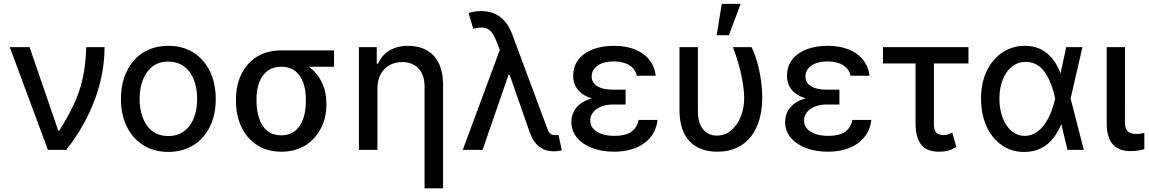

<svg xmlns="http://www.w3.org/2000/svg" viewBox="-20 -796 6104 1020"><path d="M332.4 0C466.3 -171.5 535.2 -361.2 535.5 -545.5H438.2C435.7 -470.2 427.9 -403.8 408 -335.6C387.8 -267 352.3 -193.2 295.1 -102.3H289.4L137.1 -545.5H32L234.4 0Z M874.3 11C975.5 11 1052.9 -38.4 1094.8 -122.5C1115.8 -164.8 1126.1 -213.8 1126.1 -270.2C1126.1 -383.5 1082 -470.5 1006.7 -517.4C969.1 -540.8 925.1 -552.6 874.3 -552.6C773.4 -552.6 696 -503.6 654.1 -418.7C633.2 -376.4 622.5 -326.7 622.5 -270.2C622.5 -157.7 666.5 -71 742.2 -24.1C779.8 -0.7 823.9 11 874.3 11ZM874.6 -73.2C805 -73.2 759.6 -112.6 737.9 -172.2C726.9 -202.1 721.6 -234.7 721.6 -270.2C721.6 -341.3 742.9 -404.5 788.4 -441.4C811.1 -459.5 839.8 -468.8 874.6 -468.8C974.1 -468.8 1027.3 -383.9 1027.3 -270.2C1027.3 -157 974.1 -73.2 874.6 -73.2Z M1233.7 -258.5C1233.7 -157.3 1272.7 -72.8 1345.2 -25.6C1381 -1.8 1424.7 9.9 1475.5 9.9C1576.3 9.9 1648.4 -41.2 1686.1 -116.8C1704.9 -154.5 1714.1 -195 1713.8 -238.6V-248.6C1714.1 -318.2 1688.9 -377.5 1646.3 -420.1C1624.6 -441.1 1599.8 -457.4 1571.7 -468.4C1537.6 -481.5 1518.1 -501.1 1501.4 -515.3C1492.9 -522.4 1483.7 -526.6 1474.1 -528.4C1372.9 -528.4 1300.4 -479.8 1262.4 -401.6C1243.3 -362.6 1233.7 -318.5 1233.7 -269.9ZM1342.7 -269.9C1342.7 -367.9 1385.3 -441.4 1474.1 -441.4C1536.2 -441.4 1573.9 -407 1591.6 -355.1C1600.5 -329.2 1604.8 -300.8 1604.8 -269.9V-258.5C1604.8 -154.1 1563.2 -77.1 1475.5 -77.1C1412.6 -77.1 1374.3 -112.9 1356.2 -168.3C1347.3 -195.7 1342.7 -225.9 1342.7 -258.5ZM1474.1 -528.4V-441.4H1754.6V-528.4Z M1985.1 -325.3C1985.1 -385.3 2009.6 -427.9 2049.4 -449.9C2068.9 -460.9 2091.3 -466.3 2116.5 -466.3C2191.4 -466.3 2235.4 -417.6 2235.4 -336.6V204.5H2333.8V-346.9C2333.8 -437.9 2301.5 -498.6 2246.1 -529.5C2218 -544.7 2185.7 -552.6 2148.4 -552.6C2066.4 -552.6 2013.8 -514.9 1988.3 -457.7H1981.5V-545.5H1886.7V0H1985.1Z M2920.5 7.8C2934.7 8.2 2950.6 5.7 2964.5 2.5L2947.1 -79.5C2945 -79.5 2942.1 -79.2 2938.2 -78.8C2934.3 -78.5 2931.1 -78.1 2928.3 -78.1C2900.2 -78.1 2892.8 -99.1 2883.9 -122.9L2702.1 -611.5C2670.8 -695.7 2616.1 -737.2 2535.2 -737.2C2506.4 -737.2 2481.5 -731.5 2469.8 -726.2L2494 -643.1C2539.4 -654.5 2567.8 -651.6 2589.1 -627.8C2599.4 -615.8 2609.4 -597.7 2618.6 -573.9L2639.9 -519.2L2672.9 -440.3L2795.1 -90.6C2818.9 -24.1 2863.3 7.8 2920.5 7.8ZM2543.7 0 2681.5 -398.4H2699.6L2652.3 -577.1L2438.6 0Z M3221.9 -284.4C3139.6 -284.4 3086.6 -266.3 3056.5 -239.3C3026.3 -212.4 3015.3 -179 3015.3 -148.1C3015.3 -84.5 3057.9 -35.5 3126.4 -9.6C3160.9 3.6 3199.6 9.9 3242.9 9.9C3307.2 9.9 3362.2 -5.7 3402.3 -35.2C3442.5 -64.6 3467.7 -106.5 3473 -158.7H3372.9C3360.4 -101.9 3321.4 -74.2 3244.7 -74.2C3165.5 -74.2 3115.8 -107.2 3115.8 -154.5C3115.8 -205.6 3165.5 -240.8 3235.8 -240.8H3303.6V-284.4ZM3303.6 -319.6H3235.8C3160.9 -319.6 3123.2 -347.7 3123.2 -390.3C3123.2 -436.8 3168.7 -469.8 3240.1 -469.8C3309.3 -469.8 3353 -440.3 3362.9 -393.8H3463.4C3456 -460.2 3415.8 -508.2 3352.3 -533.7C3320.3 -546.2 3283.4 -552.6 3241.8 -552.6C3156.2 -552.6 3089.1 -526.6 3052.6 -479C3034.4 -455.3 3025.2 -426.5 3025.2 -392.8C3025.2 -362.9 3034.8 -330.6 3063.6 -305C3092 -279.5 3142 -262.1 3221.9 -262.1H3303.6Z M3589.8 -209.9C3589.8 -57.9 3671.9 9.9 3791.2 9.9C3956.7 9.9 4029.5 -119.3 4029.5 -277C4029.5 -375.4 4005 -480.5 3972.7 -545.5H3873.6C3907 -458.8 3932.2 -357.6 3933.6 -277C3933.6 -203.1 3907.7 -139.6 3864 -103C3842.3 -84.9 3816.8 -75.6 3788 -75.6C3753.6 -75.6 3720.5 -91.3 3701.7 -130C3692.1 -149.5 3687.5 -175.4 3687.5 -208.5V-545.5H3589.8ZM3852.3 -609 3914.8 -775.6H3814.3L3787.3 -609Z M4357.6 -284.4C4275.2 -284.4 4222.3 -266.3 4192.1 -239.3C4161.9 -212.4 4150.9 -179 4150.9 -148.1C4150.9 -84.5 4193.5 -35.5 4262.1 -9.6C4296.5 3.6 4335.2 9.9 4378.6 9.9C4442.8 9.9 4497.9 -5.7 4538 -35.2C4578.1 -64.6 4603.3 -106.5 4608.7 -158.7H4508.5C4496.1 -101.9 4457 -74.2 4380.3 -74.2C4301.1 -74.2 4251.4 -107.2 4251.4 -154.5C4251.4 -205.6 4301.1 -240.8 4371.4 -240.8H4439.3V-284.4ZM4439.3 -319.6H4371.4C4296.5 -319.6 4258.9 -347.7 4258.9 -390.3C4258.9 -436.8 4304.3 -469.8 4375.7 -469.8C4445 -469.8 4488.6 -440.3 4498.6 -393.8H4599.1C4591.6 -460.2 4551.5 -508.2 4487.9 -533.7C4456 -546.2 4419 -552.6 4377.5 -552.6C4291.9 -552.6 4224.8 -526.6 4188.2 -479C4170.1 -455.3 4160.9 -426.5 4160.9 -392.8C4160.9 -362.9 4170.5 -330.6 4199.2 -305C4227.6 -279.5 4277.7 -262.1 4357.6 -262.1H4439.3Z M4670.8 -545.5V-458.8H5125V-545.5ZM4843.8 -142.8C4843.8 -34.8 4886.7 9.9 4967.3 9.9C5000 9.9 5027.7 5.7 5060 -15.6L5039.1 -92.3C5027.7 -85.6 5012.1 -78.5 4994 -78.5C4978 -78.5 4960.2 -80.6 4949.6 -97.7C4944.2 -105.8 4941.4 -119.7 4941.4 -139.2V-545.5H4843.8Z M5419.7 11.4C5486.5 11.7 5536.9 -14.6 5572.8 -58.9C5590.9 -81 5605.8 -106.2 5617.5 -134.9H5649.1L5667.3 -271.3L5730.5 -545.5H5644.2L5585.2 -271.3C5568.2 -192.5 5520.6 -74.2 5424.4 -74.2C5370.4 -74.2 5328.8 -111.2 5306.5 -170.8C5295.1 -200.6 5289.4 -234.4 5289.4 -272C5289.4 -348.4 5314.3 -409.4 5356.5 -442.5C5377.5 -459.2 5402 -467.3 5430 -467.3C5481.2 -467.3 5516.7 -437.9 5540.5 -397C5564.3 -356.2 5578.1 -309.3 5585.2 -274.1L5650.9 0H5737.6L5667.3 -274.1L5649.1 -408H5613.6C5579.9 -493.6 5521.7 -552.6 5424.7 -552.6C5334.9 -552.6 5262.1 -502.1 5221.9 -418.3C5201.7 -376.1 5191.8 -327.8 5191.8 -272.7C5191.8 -162.3 5231.9 -74.2 5300.4 -25.9C5334.5 -1.4 5374.3 11 5419.7 11.4Z M5859.4 -138.8C5859.4 -32 5911.6 6.7 5984.4 6.7C6018.5 6.7 6042.6 1.4 6059.3 -3.9V-90.2C6051.8 -87.7 6033 -84.2 6017.8 -84.2C5986.5 -84.2 5956.7 -93 5956.3 -142.8L5956.7 -545.5H5859.4Z"/></svg>

Font: Inter 465
Style: Regular
Weight: 400
Designer: Rasmus Andersson
Foundry: rsms
Version: Version 3.019;Glyphs 3.1.2 (3151)